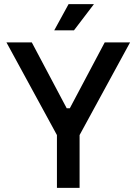

<svg xmlns="http://www.w3.org/2000/svg" viewBox="-20 -904 657 924"><path d="M254 0H363V-254L606 -700H484L316 -383H301L133 -700H11L254 -254ZM241 -758H336L432 -884H310Z"/></svg>

Font: Meta Space Medium
Style: Regular
Weight: 500
Designer: Meta Pool / Florian Karsten
Foundry: Meta Pool / Florian Karsten
Version: Version 2.000;Glyphs 3.1.1 (3137)